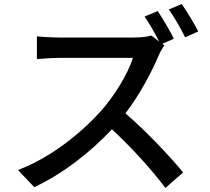

<svg xmlns="http://www.w3.org/2000/svg" viewBox="-20 -877 1040 952"><path d="M762 -822 697 -795C721 -760 749 -711 769 -671L730 -701C713 -695 680 -691 643 -691H272C241 -691 183 -694 163 -697V-584C179 -585 233 -590 272 -590H639C615 -512 548 -402 480 -326C381 -216 231 -95 69 -34L150 51C293 -16 428 -122 535 -236C634 -144 734 -34 800 55L888 -22C826 -98 705 -227 602 -315C672 -406 731 -518 766 -600C773 -617 788 -643 795 -652L785 -660L842 -685C824 -722 787 -785 762 -822ZM881 -857 817 -830C844 -792 877 -735 898 -692L963 -721C945 -757 907 -820 881 -857Z"/></svg>

Font: Source Han Sans JP Medium
Style: Regular
Weight: 500
Designer: Ryoko NISHIZUKA 西塚涼子 (kana, bopomofo & ideographs); Paul D. Hunt (Latin, Greek & Cyrillic); Sandoll Communications 산돌커뮤니
Foundry: Adobe
Version: Version 2.002;hotconv 1.0.116;makeotfexe 2.5.65601